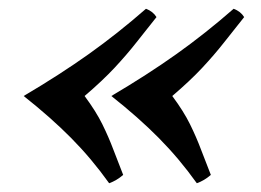

<svg xmlns="http://www.w3.org/2000/svg" viewBox="-20 -440 595 438"><path d="M337 -401Q313 -371 291 -343Q269 -315 241.5 -285.5Q214 -256 173 -221Q199 -186 213.5 -156.5Q228 -127 238.5 -99Q249 -71 261 -41Q246 -28 229 -22Q189 -78 142.5 -125Q96 -172 34 -221Q117 -270 183 -317Q249 -364 313 -420Q329 -414 337 -401ZM537 -401Q513 -371 491 -343Q469 -315 441.5 -285.5Q414 -256 373 -221Q399 -186 413.5 -156.5Q428 -127 438.5 -99Q449 -71 461 -41Q446 -28 429 -22Q389 -78 342.5 -125Q296 -172 234 -221Q317 -270 383 -317Q449 -364 513 -420Q529 -414 537 -401Z"/></svg>

Font: Poltawski Nowy SemiBold
Style: Italic
Weight: 600
Italic angle: -12°
Version: Version 1.001;gftools[0.9.25]